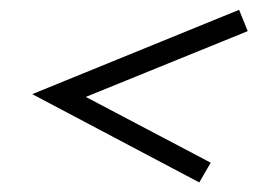

<svg xmlns="http://www.w3.org/2000/svg" viewBox="-20 -479 534 393"><path d="M387.9 -105.6 46 -286.3 469.4 -458.9 487.1 -415.3 155.6 -280.6 411.3 -146Z"/></svg>

Font: Playfair 9pt
Style: Italic
Weight: 400
Italic angle: -15.6°
Designer: Claus Eggers Sørensen
Foundry: Claus Eggers Sørensen
Version: Version 2.001;gftools[0.9.30]